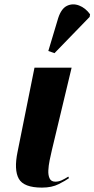

<svg xmlns="http://www.w3.org/2000/svg" viewBox="-20 -844 430 874"><path d="M171 10Q88 10 65.5 -30.5Q43 -71 60 -153L137 -536H306L216 -160Q211 -139 206 -114.5Q201 -90 200 -68Q199 -46 206 -31.5Q213 -17 232 -17Q247 -17 261 -23.5Q275 -30 291 -40L294 -33Q279 -22 247.5 -6Q216 10 171 10ZM228 -602 200 -612 245 -762Q259 -805 285 -817.5Q311 -830 340 -819Q369 -808 390 -779L388 -767Z"/></svg>

Font: Noto Serif Display ExtraCondensed Black
Style: Italic
Weight: 900
Width: 2
Italic angle: -12°
Designer: Monotype Design Team
Foundry: Monotype Imaging Inc.
Version: Version 2.009